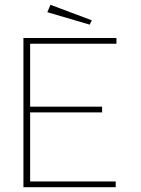

<svg xmlns="http://www.w3.org/2000/svg" viewBox="-20 -783 590 803"><path d="M78 0V-624H467V-600H106V-337H407V-313H106V-24H464V0ZM355 -680 178 -732 191 -763 364 -698Z"/></svg>

Font: Inconsolata SemiExpanded ExtraLight
Style: Regular
Weight: 200
Width: 6
Monospace: yes
Designer: Raph Levien, Cyreal, Brenton Simpson
Foundry: Raph Levien, Cyreal, Google
Version: Version 3.001; ttfautohint (v1.8.2.53-6de2)